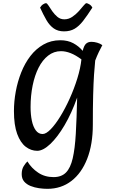

<svg xmlns="http://www.w3.org/2000/svg" viewBox="-20 -938 716 1212"><path d="M279 254Q254 254 226 250Q198 246 173 236Q148 226 132.5 208Q117 190 117 161Q117 131 129.5 111Q142 91 153 81Q179 124 221 152Q263 180 318 180Q368 180 396.5 151Q425 122 439 61.5Q453 1 458.5 -94Q464 -189 467 -322Q432 -223 387.5 -147.5Q343 -72 297.5 -29Q252 14 215 14Q176 14 142.5 -11.5Q109 -37 88.5 -92.5Q68 -148 68 -237Q68 -297 79.5 -360Q91 -423 114 -481Q137 -539 172 -584.5Q207 -630 254.5 -657Q302 -684 361 -684Q408 -684 443 -665Q478 -646 502 -617Q510 -650 523 -662Q536 -674 557 -674Q574 -674 593.5 -668.5Q613 -663 626 -653Q616 -635 604 -610Q592 -585 581 -556Q577 -519 573.5 -466Q570 -413 568 -336.5Q566 -260 566 -151Q566 -27 530.5 64Q495 155 430.5 204.5Q366 254 279 254ZM249 -92Q271 -92 300.5 -122.5Q330 -153 361 -203.5Q392 -254 420 -316Q448 -378 468 -442.5Q488 -507 494 -563Q458 -590 426 -602.5Q394 -615 365 -615Q320 -615 284 -587Q248 -559 223.5 -510.5Q199 -462 186 -398Q173 -334 173 -262Q173 -215 181 -176.5Q189 -138 206 -115Q223 -92 249 -92ZM384 -740Q346 -740 319.5 -758.5Q293 -777 273.5 -810.5Q254 -844 233 -890Q241 -904 252.5 -911Q264 -918 270 -918Q277 -918 286.5 -902.5Q296 -887 310 -867Q324 -847 342.5 -831.5Q361 -816 386 -816Q413 -816 436 -831.5Q459 -847 477 -867Q495 -887 507.5 -902.5Q520 -918 526 -918Q531 -918 543.5 -911Q556 -904 563 -890Q531 -840 505 -806.5Q479 -773 451 -756.5Q423 -740 384 -740Z"/></svg>

Font: Paprika
Style: Regular
Weight: 400
Designer: Eduardo Rodriguez Tunni
Foundry: Eduardo Rodriguez Tunni
Version: Version 1.010; ttfautohint (v1.8.3)